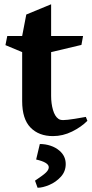

<svg xmlns="http://www.w3.org/2000/svg" viewBox="-20 -635 436 913"><path d="M14.6 -463.9H85.4L105 -565.9L223.1 -614.7V-463.9H375L367.2 -421.4L223.1 -387.2V-179.2Q223.1 -142.6 231.9 -112.3Q240.7 -82 257.3 -70.3Q265.1 -64 280.3 -64Q297.4 -64 335.9 -70.1Q374.5 -76.2 388.2 -79.1L395.5 -60.5Q366.7 -31.2 322.8 -9.5Q278.8 12.2 231.9 12.2Q164.6 12.2 125 -28.6Q85.4 -69.3 85.4 -154.3V-387.2L5.9 -420.4ZM262.7 81.5Q292.5 106.9 292.5 145Q292.5 180.2 269.3 205.6Q246.1 231 214.4 244.4Q182.6 257.8 158.7 257.8L146.5 224.1Q185.5 198.2 198.7 185.3Q211.9 172.4 211.9 160.2Q211.9 137.2 151.9 123.5L169.4 49.8Q195.8 49.8 220.2 57.9Q244.6 65.9 262.7 81.5Z"/></svg>

Font: Vesper Libre
Style: Bold
Weight: 700
Designer: Robert Keller & Kimya Gandhi
Foundry: Mota Italic
Version: Version 1.058